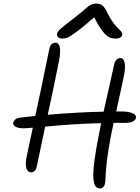

<svg xmlns="http://www.w3.org/2000/svg" viewBox="-20 -1014 775 1066"><path d="M326.2 -799.8Q310.1 -799.8 302.2 -808.1Q294.4 -816.4 296.9 -828.1Q299.3 -838.4 315.7 -853.5Q332 -868.7 393.1 -915Q415 -931.6 436.8 -950.2Q458.5 -968.8 467.3 -976.3Q476.1 -983.9 487.5 -989Q499 -994.1 513.2 -994.1Q535.2 -994.1 548.6 -983.6Q562 -973.1 576.2 -942.9Q588.4 -918 602.1 -897.7Q615.7 -877.4 625.7 -867.2Q635.7 -856.9 644.3 -848.4Q652.8 -839.8 656.2 -833.3Q659.7 -826.7 658.2 -818.8Q656.7 -810.5 647.2 -805.2Q637.7 -799.8 625 -799.8Q601.6 -799.8 585 -808.1Q568.4 -816.4 548.3 -842.3Q528.3 -868.2 502.9 -918Q441.4 -863.8 403.6 -836.4Q365.7 -809.1 353 -804.4Q340.3 -799.8 326.2 -799.8ZM152.8 -57.1Q135.3 -57.1 127 -78.1Q118.7 -99.1 127.9 -144Q151.9 -257.8 162.1 -305.2Q127 -301.8 109.9 -301.8Q80.6 -301.8 65.7 -310.8Q50.8 -319.8 53.2 -332Q55.7 -342.3 64.7 -350.6Q73.7 -358.9 90.8 -360.8Q99.6 -361.8 129.6 -365.5Q159.7 -369.1 175.8 -370.1Q207 -511.7 253.9 -742.2Q260.7 -776.9 289.1 -776.9Q306.2 -776.9 311.8 -752.7Q317.4 -728.5 308.1 -678.2Q271 -493.2 245.1 -377Q420.4 -391.6 555.2 -394Q565.4 -441.4 586.2 -531.2Q606.9 -621.1 613.8 -655.8Q617.2 -673.3 627 -682.6Q636.7 -691.9 648.9 -691.9Q665 -691.9 671.1 -668.7Q677.2 -645.5 669.9 -602.1Q657.2 -539.6 625 -395H658.2Q687 -395 705.8 -388.9Q724.6 -382.8 730.5 -375.5Q736.3 -368.2 734.9 -360.8Q732.9 -347.2 717.8 -339.6Q702.6 -332 678.2 -332H610.8Q610.4 -329.6 594.2 -251Q568.4 -117.2 564.9 -11.2Q564.9 8.3 556.6 20.3Q548.3 32.2 538.1 32.2Q523.9 32.2 514.9 24.7Q505.9 17.1 501.7 -1Q497.6 -19 497.8 -45.7Q498 -72.3 503.4 -114Q508.8 -155.8 517.8 -207Q526.9 -258.3 541 -329.1V-330.1Q395 -327.1 231 -311Q196.3 -149.4 183.1 -85Q180.7 -73.2 172.1 -65.2Q163.6 -57.1 152.8 -57.1Z"/></svg>

Font: Shantell Sans Irregular Bouncy
Style: Italic
Weight: 300
Italic angle: -11.31°
Designer: Stephen Nixon, Anya Danilova, Shantell Martin
Foundry: Arrow Type
Version: Version 1.006;[9816181b4]